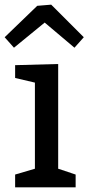

<svg xmlns="http://www.w3.org/2000/svg" viewBox="-25 -805 380 825"><path d="M225 -530V-80L300 -55V0H40V-55L125 -80V-450L40 -470V-525ZM295 -600 167 -708 35 -600 -5 -645 135 -780 195 -785 335 -645Z"/></svg>

Font: Bitter
Style: Regular
Weight: 400
Designer: Sol Matas
Foundry: Sol Matas
Version: Version 1.001